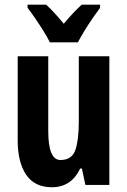

<svg xmlns="http://www.w3.org/2000/svg" viewBox="-20 -786 541 816"><path d="M444.8 -546.9V0H342.8L328.1 -69.8H320.8Q283.2 9.8 200.2 9.8Q127.4 9.8 91.3 -43.2Q55.2 -96.2 55.2 -189.9V-546.9H185.1V-229Q185.1 -106 236.8 -106Q285.6 -106 300.3 -148.4Q314.9 -190.9 314.9 -269V-546.9ZM191.9 -606Q182.6 -625.5 165.8 -652.6Q148.9 -679.7 130.4 -706.8Q111.8 -733.9 97.2 -752.9V-766.1H176.3Q192.9 -751 211.9 -730.2Q231 -709.5 251 -685.1Q273.9 -712.4 291.3 -730.7Q308.6 -749 327.1 -766.1H405.3V-752.9Q391.1 -733.9 373 -707.5Q355 -681.2 338.4 -654.1Q321.8 -627 311 -606Z"/></svg>

Font: Open Sans Condensed
Style: Bold
Weight: 700
Width: 3
Designer: Monotype Design Team
Foundry: Monotype Imaging Inc.
Version: Version 3.003; ttfautohint (v1.8.4)